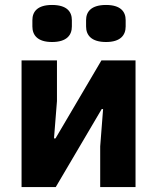

<svg xmlns="http://www.w3.org/2000/svg" viewBox="-20 -762 640 782"><path d="M67.8 0H207L394.2 -317.8H399.9L388.1 -165.8V0H532V-516H393.1L206 -198.2H199.9L212 -350.1V-516H67.8ZM111.9 -654.1C111.9 -619 132.8 -590.9 191.8 -590.9C251.8 -590.9 272.7 -619 272.7 -654.1V-680C272.7 -714.8 251.8 -741.8 191.8 -741.8C132.8 -741.8 111.9 -714.8 111.9 -680ZM330.6 -654.1C330.6 -619 351.9 -590.9 411.9 -590.9C470.9 -590.9 491.8 -619 491.8 -654.1V-680C491.8 -714.8 470.9 -741.8 411.9 -741.8C351.9 -741.8 330.6 -714.8 330.6 -680Z"/></svg>

Font: Margiela Mono Bold
Style: Regular
Weight: 700
Designer: Mike Abbink, Paul van der Laan, Pieter van Rosmalen
Foundry: Bold Monday
Version: Version 2.003 2021